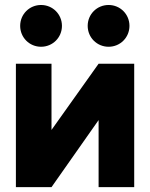

<svg xmlns="http://www.w3.org/2000/svg" viewBox="-20 -770 618 790"><path d="M340.8 -663.6C340.8 -615.7 378.9 -577.6 426.8 -577.6C474.6 -577.6 512.7 -615.7 512.7 -663.6C512.7 -711.4 474.6 -749.5 426.8 -749.5C378.9 -749.5 340.8 -711.4 340.8 -663.6ZM63 -663.6C63 -615.7 101.1 -577.6 148.9 -577.6C196.8 -577.6 234.9 -615.7 234.9 -663.6C234.9 -711.4 196.8 -749.5 148.9 -749.5C101.1 -749.5 63 -711.4 63 -663.6ZM385.7 -507.8 191.9 -235.4V-507.8H45.4V0H191.9L385.7 -275.9V0H532.2V-507.8Z"/></svg>

Font: Giphurs ExtraBold
Style: Regular
Weight: 800
Version: Version 1.000